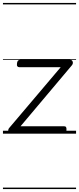

<svg xmlns="http://www.w3.org/2000/svg" viewBox="-20 -905 535 1300"><path d="M56 0Q38 0 36 -14Q34 -28 41 -37L391 -450H111Q102 -450 97.5 -456Q93 -462 95 -475Q96 -488 101.5 -494Q107 -500 117 -500H454Q464 -500 469 -493.5Q474 -487 473.5 -478.5Q473 -470 466 -462L119 -50H414Q424 -50 427.5 -44Q431 -38 430 -23Q429 -12 423.5 -6Q418 0 408 0ZM0 365H495V375H0ZM0 -20H495V0H0ZM0 -505H495V-500H0ZM0 -885H495V-875H0Z"/></svg>

Font: Playwrite GB S Guides
Style: Italic
Weight: 400
Italic angle: -7.01216°
Designer: Veronika Burian, José Scaglione
Foundry: TypeTogether
Version: Version 1.002